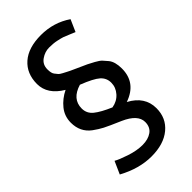

<svg xmlns="http://www.w3.org/2000/svg" viewBox="-274 -837 1062 1062"><g transform="rotate(-45 257.0 -306.0)"><path d="M171 -600Q171 -570 181 -557.5Q191 -545 195.5 -539.5Q200 -534 216 -525.5Q232 -517 238 -514Q246 -509 290 -489.5Q334 -470 347.5 -463.5Q361 -457 385.5 -443.5Q410 -430 420 -419.5Q430 -409 444 -392Q466 -365 466 -312Q466 -201 354 -162Q446 -113 446 -22Q446 55 390 101.5Q334 148 238 148Q142 148 43 94L76 20Q98 33 150.5 50.5Q203 68 247.5 68Q292 68 320 48Q348 28 348 -12Q348 -69 260 -108Q188 -139 163 -152Q138 -165 109 -186Q54 -227 54 -300Q54 -350 84.5 -388Q115 -426 162 -449Q73 -502 73 -583.5Q73 -665 127 -712.5Q181 -760 280 -760Q379 -760 458 -706L427 -636Q426 -636 398.5 -648Q371 -660 359 -664Q347 -668 321.5 -673.5Q296 -679 263 -679Q230 -679 200.5 -658.5Q171 -638 171 -600ZM152 -313Q152 -274 183 -249Q214 -224 277 -197Q318 -204 343.5 -233Q369 -262 369 -298.5Q369 -335 342 -359Q315 -383 238 -413Q152 -387 152 -313Z"/></g></svg>

Font: Magra
Style: Regular
Weight: 400
Designer: Viviana Monsalve
Foundry: Viviana Monsalve
Version: Version 1.001